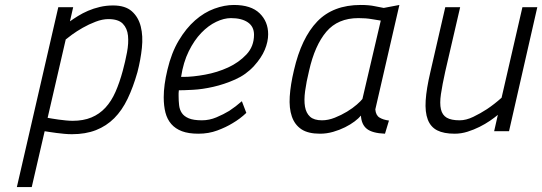

<svg xmlns="http://www.w3.org/2000/svg" viewBox="-20 -529 2186 774"><path d="M270 12Q255 12 239 10.5Q223 9 207.5 7Q192 5 179.5 3Q167 1 160 0L108 225H48L215 -500H275L262 -443Q276 -453 294.5 -464.5Q313 -476 335 -485.5Q357 -495 382.5 -501Q408 -507 436 -507Q485 -507 511.5 -483.5Q538 -460 547.5 -422Q557 -384 552 -336Q547 -288 534 -238Q517 -178 494.5 -131Q472 -84 440.5 -52.5Q409 -21 367 -4.5Q325 12 270 12ZM417 -452Q393 -452 365.5 -441.5Q338 -431 313.5 -417Q289 -403 270.5 -389.5Q252 -376 245 -370L172 -54Q178 -53 189.5 -51Q201 -49 215.5 -47Q230 -45 245.5 -43.5Q261 -42 273 -42Q316 -42 348.5 -55.5Q381 -69 405 -95Q429 -121 445.5 -158.5Q462 -196 475 -244Q485 -281 492 -318Q499 -355 496 -385Q493 -415 475 -433.5Q457 -452 417 -452Z M794 -44Q824 -44 852.5 -56Q881 -68 904 -82Q930 -99 955 -121L973 -74Q948 -50 917 -32Q891 -16 856 -3Q821 10 780 10Q740 10 713.5 0Q687 -10 670.5 -29Q654 -48 647 -75Q640 -102 640 -137Q640 -186 655 -248Q671 -316 700.5 -365.5Q730 -415 766.5 -447Q803 -479 844 -494Q885 -509 923 -509Q992 -509 1026.5 -475.5Q1061 -442 1061 -391Q1061 -361 1047.5 -328.5Q1034 -296 1004 -263Q972 -228 928 -208.5Q884 -189 840 -179Q796 -169 758 -167Q720 -165 701 -165Q700 -159 700 -153.5Q700 -148 700 -142Q700 -123 702 -105Q704 -87 713 -73.5Q722 -60 741 -52Q760 -44 794 -44ZM720 -219Q757 -219 806.5 -228Q856 -237 899.5 -257Q943 -277 973.5 -309.5Q1004 -342 1004 -389Q1004 -422 979 -439Q954 -456 911 -456Q883 -456 851.5 -441Q820 -426 791.5 -396.5Q763 -367 741 -322.5Q719 -278 710 -219Z M1493 -88Q1495 -64 1510 -55Q1525 -46 1548 -43L1532 10Q1481 8 1459 -9.5Q1437 -27 1435 -63Q1426 -52 1409.5 -39.5Q1393 -27 1371 -16Q1349 -5 1323 2.5Q1297 10 1270 10Q1222 10 1195 -8Q1168 -26 1156.5 -59.5Q1145 -93 1148 -140Q1151 -187 1165 -246Q1195 -376 1259 -442.5Q1323 -509 1434 -509Q1468 -509 1491 -504Q1514 -499 1527 -497L1590 -509ZM1278 -44Q1303 -44 1329.5 -54.5Q1356 -65 1379 -79Q1402 -93 1418.5 -107.5Q1435 -122 1441 -130L1515 -446Q1501 -448 1478 -452Q1455 -456 1425 -456Q1342 -456 1295.5 -401Q1249 -346 1226 -244Q1215 -199 1210 -162Q1205 -125 1209.5 -99Q1214 -73 1230 -58.5Q1246 -44 1278 -44Z M2146 -500 2032 0H1972L1987 -66Q1974 -55 1955 -42Q1936 -29 1913 -17.5Q1890 -6 1864.5 2Q1839 10 1813 10Q1769 10 1742.5 -3.5Q1716 -17 1704.5 -47Q1693 -77 1696 -124Q1699 -171 1715 -239L1775 -500H1835L1775 -241Q1763 -187 1757.5 -149.5Q1752 -112 1757.5 -88.5Q1763 -65 1781 -54.5Q1799 -44 1833 -44Q1859 -44 1888 -58Q1917 -72 1943 -89Q1973 -109 2002 -135L2086 -500Z"/></svg>

Font: Panefresco 250wt
Style: Italic
Weight: 300
Version: Version 1.000